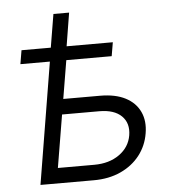

<svg xmlns="http://www.w3.org/2000/svg" viewBox="-50 -717 679 762"><g transform="rotate(-5 289.5 -335.5)"><path d="M43 -484.4 52.2 -539.1H416L406.7 -484.4ZM168.9 -539.1 190.9 -671.4H253.4L231.9 -539.1ZM189 -332H346.7Q407.7 -332 447.8 -311.3Q487.8 -290.5 505.1 -253.4Q522.5 -216.3 514.2 -167.5Q506.3 -118.7 476.8 -80.8Q447.3 -43 400.4 -21.5Q353.5 0 293 0H80.6L168.9 -535.6H234.4L155.3 -61H300.3Q359.9 -61 400.4 -89.8Q440.9 -118.7 448.7 -165.5Q456.5 -213.4 427.2 -242.2Q397.9 -271 338.4 -271H178.2Z"/></g></svg>

Font: Inter 20pt Light
Style: Italic
Weight: 300
Italic angle: -9.3988°
Version: Version 4.001;git-66647c0bb